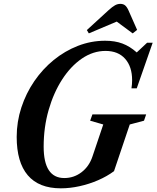

<svg xmlns="http://www.w3.org/2000/svg" viewBox="-20 -988 830 1018"><path d="M302.5 10.5Q186 10.5 127.2 -58.8Q68.5 -128 68.5 -262Q68.5 -342.5 93.2 -418Q118 -493.5 162 -557.8Q206 -622 265 -670Q324 -718 393.5 -745Q463 -772 537.5 -772Q589.5 -772 629 -757.2Q668.5 -742.5 705 -710L760 -761.5H789.5L705 -519.5H677Q680.5 -541 680.5 -563Q680.5 -634.5 643.5 -676.2Q606.5 -718 539.5 -718Q473.5 -718 414.2 -677.5Q355 -637 309.5 -566.5Q264 -496 237.8 -404.5Q211.5 -313 211.5 -210.5Q211.5 -44 321 -44Q372 -44 412.5 -75Q453 -106 470.5 -159L527.5 -328L458 -348L470 -381.5H755L743.5 -348L668 -328L584.5 -80.5Q547.5 -53 500.2 -32.5Q453 -12 402 -0.8Q351 10.5 302.5 10.5ZM451 -811 440.5 -828.5 554 -932.5Q576 -952.5 589.8 -960Q603.5 -967.5 618 -967.5Q633.5 -967.5 643.2 -959.5Q653 -951.5 661.5 -932.5L707 -829.5L683.5 -811L599 -873.5Z"/></svg>

Font: Libre Caslon Condensed Bold
Style: Italic
Weight: 700
Italic angle: -22.583°
Designer: Pablo Impallari, Rodrigo Fuenzalida, Katja Schimmel, Ertekin Erdin
Foundry: Pablo Impallari, Rodrigo Fuenzalida
Version: Version 2.000; ttfautohint (v1.8.4.7-5d5b);gftools[0.9.33]